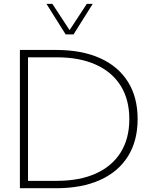

<svg xmlns="http://www.w3.org/2000/svg" viewBox="-20 -997 797 1017"><path d="M85.4 0V-732.4H277.3Q413.1 -732.4 509.8 -689Q606.4 -645.5 657.7 -563.7Q709 -481.9 709 -366.2Q709 -251 657.7 -168.9Q606.4 -86.9 509.8 -43.5Q413.1 0 277.3 0ZM128.4 -39.1H280.3Q401.9 -39.1 487.8 -77.9Q573.7 -116.7 619.4 -189.9Q665 -263.2 665 -366.2Q665 -469.2 619.4 -542.5Q573.7 -615.7 487.8 -654.5Q401.9 -693.4 280.3 -693.4H128.4ZM369.6 -814.9H327.6L226.1 -976.6H257.3L348.6 -837.4L439.9 -976.6H471.2Z"/></svg>

Font: Kumbh Sans ExtraLight
Style: Regular
Weight: 250
Version: Version 1.005